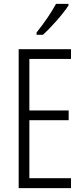

<svg xmlns="http://www.w3.org/2000/svg" viewBox="-20 -967 432 987"><path d="M332 -939V-947H268C241 -898 210 -853 168 -800V-788H201C241 -825 303 -893 332 -939ZM345 0V-51H131V-349H333V-399H131V-664H345V-714H76V0Z"/></svg>

Font: Noto Sans Arabic UI XCn Lt
Style: Regular
Weight: 300
Width: 2
Designer: Monotype Design Team, Nadine Chahine and Nizar Qandah
Foundry: Monotype Imaging Inc.
Version: Version 2.010